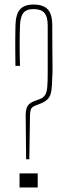

<svg xmlns="http://www.w3.org/2000/svg" viewBox="-20 -825 299 845"><path d="M95 -124 93 -320Q93 -337 97 -348.5Q101 -360 109.5 -367.8Q118 -375.5 131 -380L153 -388Q170.5 -394.5 178.2 -406.5Q186 -418.5 188 -442Q190 -465.5 190 -506V-712Q190 -751 175.5 -768Q161 -785 128 -785Q96 -785 82.8 -768Q69.5 -751 68 -712Q66.5 -674.5 66.5 -629.5Q66.5 -584.5 68 -535H48Q47.5 -568 47.2 -599Q47 -630 47.2 -658.5Q47.5 -687 48 -712Q49 -761.5 67.8 -783.2Q86.5 -805 127 -805Q170.5 -805 190.2 -783.8Q210 -762.5 210 -713Q210 -635 210.5 -594.5Q211 -554 211.2 -535.8Q211.5 -517.5 211 -506Q209.5 -473 208.5 -450.2Q207.5 -427.5 203 -412Q198.5 -396.5 187 -386Q175.5 -375.5 153 -367L137 -361Q118.5 -354 115.2 -341.8Q112 -329.5 112 -319L109 -124ZM66 0V-62H146V0Z"/></svg>

Font: Big Shoulders Display Thin Thin
Style: Regular
Weight: 250
Version: Version 2.002